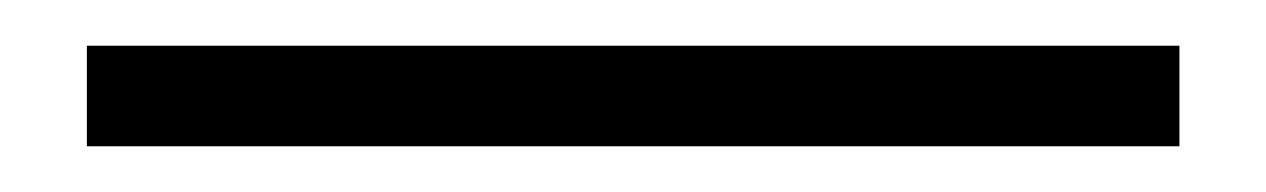

<svg xmlns="http://www.w3.org/2000/svg" viewBox="-20 36 554 84"><path d="M18 100V56H496V100Z"/></svg>

Font: Hedvig Letters Serif 24pt 24pt
Style: Regular
Weight: 400
Version: Version 1.000